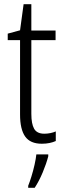

<svg xmlns="http://www.w3.org/2000/svg" viewBox="-20 -678 306 919"><path d="M192 -38Q207 -38 221.5 -41Q236 -44 247 -49V-3Q234 3 217 6.5Q200 10 180 10Q125 10 100.5 -24.5Q76 -59 76 -130V-486H17V-517L76 -533L93 -658H130V-532H246V-486H130V-133Q130 -85 143.5 -61.5Q157 -38 192 -38ZM211 70Q202 105 184.5 147Q167 189 146 221H115V211Q122 194 130.5 166.5Q139 139 145.5 110Q152 81 154 61H211Z"/></svg>

Font: Noto Sans Telugu Condensed Light
Style: Regular
Weight: 300
Width: 3
Designer: Jelle Bosma - Monotype Design Team
Foundry: Monotype Imaging Inc.
Version: Version 2.005; ttfautohint (v1.8.4.7-5d5b)